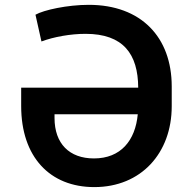

<svg xmlns="http://www.w3.org/2000/svg" viewBox="-20 -757 790 787"><path d="M366.5 9.9C558.9 9.9 683.9 -130 683.9 -321.7V-402.7C683.9 -604.4 558.6 -737.2 343.8 -737.2C257.1 -737.2 159.8 -716.3 125.4 -696.7L149.9 -587C201 -606.2 269.9 -618.3 330.6 -618.3C485.4 -618.3 545.8 -535.5 546.5 -397.7H66.8V-322.4C66.8 -114 184.3 9.9 366.5 9.9ZM203.5 -273.4V-288.7H544.7C534.8 -180.8 474.8 -107.6 365.1 -107.6C264.2 -107.6 203.5 -168.3 203.5 -273.4Z"/></svg>

Font: Margiela Sans Semi Bold
Style: Regular
Weight: 600
Designer: Stefan Endress, Andreas Faust
Version: Version 1.100;FEAKit 1.0